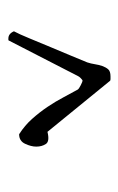

<svg xmlns="http://www.w3.org/2000/svg" viewBox="70 -1049 290 470"><g transform="rotate(90 215.0 -814.0)"><path d="M56.6 -703.1Q63.5 -715.8 73.7 -740.7Q84 -765.6 95.2 -792.5Q106.4 -819.3 116.7 -843.8Q127 -868.2 132.8 -882.8Q135.7 -891.6 137.2 -901.4Q138.7 -911.1 141.6 -919.4Q144.5 -927.7 149.4 -933.6Q154.3 -939.5 167 -939.5H172.9Q176.8 -939.5 177.7 -938.5L302.7 -785.2Q326.2 -791 332.5 -781.2Q338.9 -771.5 338.9 -757.8Q338.9 -745.1 332 -730.5Q325.2 -715.8 308.6 -715.8Q287.1 -729.5 271 -747.6Q254.9 -765.6 241.7 -785.2Q228.5 -804.7 218.3 -824.2Q208 -843.8 199.2 -859.4Q197.3 -862.3 188.5 -866.7Q179.7 -871.1 177.7 -871.1Q175.8 -871.1 171.4 -866.7Q167 -862.3 166 -859.4L79.1 -690.4Q79.1 -689.5 77.1 -689.5H74.2Q62.5 -689.5 56.6 -703.1Z"/></g></svg>

Font: Waiting for the Sunrise
Style: Regular
Weight: 300
Version: Version 1.001 2001